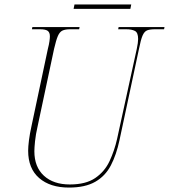

<svg xmlns="http://www.w3.org/2000/svg" viewBox="-20 -836 762 866"><path d="M291 10Q206 10 156.5 -33Q107 -76 107 -156Q107 -174 110.5 -202.5Q114 -231 122 -267L196 -616Q201 -635 203 -649.5Q205 -664 205 -672Q205 -690 195 -697Q185 -704 161 -704H124L126 -714H339L337 -704H297Q274 -704 261.5 -698Q249 -692 241 -673.5Q233 -655 224 -616L150 -268Q141 -229 138 -199Q135 -169 135 -154Q135 -83 178 -43.5Q221 -4 295 -4Q367 -4 409.5 -33Q452 -62 474 -109Q496 -156 508 -209L597 -616Q603 -644 603 -660Q603 -689 588.5 -696.5Q574 -704 549 -704H513L515 -714H722L720 -704H679Q656 -704 643.5 -699Q631 -694 623 -675.5Q615 -657 607 -616L519 -204Q505 -138 480 -90Q455 -42 409.5 -16Q364 10 291 10ZM312 -796 316 -816H572L568 -796Z"/></svg>

Font: Noto Serif Display SemiCondensed Thin
Style: Italic
Weight: 100
Width: 4
Italic angle: -12°
Designer: Monotype Design Team
Foundry: Monotype Imaging Inc.
Version: Version 2.009